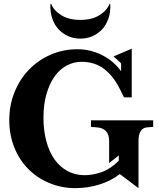

<svg xmlns="http://www.w3.org/2000/svg" viewBox="-20 -965 820 994"><path d="M402 -645Q362 -645 326 -626Q290 -607 263.5 -570.5Q237 -534 221 -479.5Q205 -425 205 -356Q205 -289 220 -233.5Q235 -178 262.5 -139.5Q290 -101 329.5 -79.5Q369 -58 418 -58Q461 -58 506.5 -74Q552 -90 595 -133V-160L545 -121V-235Q545 -268 529 -286Q513 -304 478 -306L451 -308V-342H773V-308L745 -306Q720 -305 708.5 -286.5Q697 -268 697 -235V9L600 -64Q558 -30 497 -10.5Q436 9 371 9Q298 9 235 -17.5Q172 -44 126 -90.5Q80 -137 54 -202Q28 -267 28 -343Q28 -421 55.5 -488.5Q83 -556 130.5 -605Q178 -654 242.5 -682Q307 -710 381 -710Q448 -710 508 -680Q568 -650 607 -596V-635Q606 -639 589 -654Q572 -669 568 -673L662 -713V-461H622L601 -503Q567 -572 518.5 -608.5Q470 -645 402 -645ZM245 -945Q258 -911 297 -886.5Q336 -862 396 -862Q456 -862 495 -886.5Q534 -911 547 -945H551Q553 -903 541.5 -869.5Q530 -836 508.5 -813Q487 -790 458 -777.5Q429 -765 396 -765Q363 -765 334 -777.5Q305 -790 283.5 -813Q262 -836 250.5 -869.5Q239 -903 241 -945Z"/></svg>

Font: Redaction
Style: Bold
Weight: 700
Designer: Jeremy Mickel / Forest Young
Foundry: MCKL
Version: Version 2.001; Redaction Bold